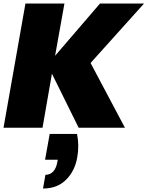

<svg xmlns="http://www.w3.org/2000/svg" viewBox="-20 -728 841 1094"><path d="M263.2 35.2H418.9Q432.6 101.1 419.9 169.9Q406.2 247.1 356 296.6Q305.7 346.2 225.1 346.2L238.8 268.1Q265.1 268.1 283 249.3Q300.8 230.5 307.1 192.9L309.1 182.1H236.8ZM428.2 0 275.9 -308.1 222.2 0H0L125 -708H347.2L293.9 -410.2L549.8 -708H800.8L496.1 -369.1L691.9 0Z"/></svg>

Font: SVN-Poppins Black
Style: Italic
Weight: 900
Italic angle: -10°
Designer: Ninad Kale (Devanagari), Jonny Pinhorn (Latin)
Foundry: Indian Type Foundry
Version: Version 3.002 2017